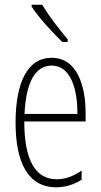

<svg xmlns="http://www.w3.org/2000/svg" viewBox="-20 -784 428 814"><path d="M159 -764H114V-756C146 -707 206 -643 244 -606H267V-617C231 -661 191 -710 159 -764ZM199 -539C96 -539 46 -433 46 -264C46 -97 98 10 218 10C260 10 296 -3 326 -22V-61C290 -36 256 -24 220 -24C128 -24 83 -109 83 -269H343V-303C343 -425 305 -539 199 -539ZM199 -506C277 -506 309 -412 308 -301H84C90 -439 132 -506 199 -506Z"/></svg>

Font: Noto Sans Thai Looped ExtraCondensed ExtraLight
Style: Regular
Weight: 200
Width: 2
Designer: Sasikarn Vongin, Ben Mitchell
Foundry: The Fontpad Ltd
Version: Version 1.001